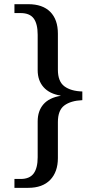

<svg xmlns="http://www.w3.org/2000/svg" viewBox="-20 -780 468 928"><path d="M49.8 85H80.1Q123 85 142.6 58.6Q162.1 32.2 162.1 -20V-192.9Q162.1 -243.7 189.7 -275.6Q217.3 -307.6 272.9 -316.9V-317.9Q218.8 -326.7 190.4 -358.9Q162.1 -391.1 162.1 -440.9V-611.8Q162.1 -665 142.8 -690.9Q123.5 -716.8 80.1 -716.8H49.8V-759.8H116.2Q186 -759.8 222.9 -722.7Q259.8 -685.5 259.8 -617.2V-442.9Q259.8 -386.2 291.3 -362.8Q322.8 -339.4 377.9 -337.9V-295.9Q322.3 -293.5 291 -270.3Q259.8 -247.1 259.8 -189.9V-16.1Q259.8 50.8 222.7 89.4Q185.5 127.9 116.2 127.9H49.8Z"/></svg>

Font: Noto Serif Tamil
Style: Regular
Weight: 400
Designer: Indian Type Foundry
Foundry: Monotype Imaging Inc.
Version: Version 1.01